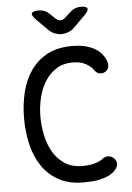

<svg xmlns="http://www.w3.org/2000/svg" viewBox="-62 -996 725 1052"><g transform="rotate(-5 300.0 -470.0)"><path d="M60 -367Q60 -443 76.5 -510.5Q93 -578 128.5 -629Q164 -680 220 -710Q276 -740 356 -740Q398 -740 429 -732Q460 -724 482 -711Q504 -698 518 -681Q532 -664 539 -646Q548 -622 543.5 -606.5Q539 -591 525 -583Q511 -575 494.5 -577.5Q478 -580 464 -600Q451 -619 423 -634.5Q395 -650 351 -650Q300 -650 262.5 -626.5Q225 -603 200 -564Q175 -525 162.5 -474Q150 -423 150 -367Q150 -319 160.5 -268Q171 -217 195 -175Q219 -133 259 -106.5Q299 -80 358 -80Q372 -80 387.5 -81.5Q403 -83 417.5 -86.5Q432 -90 445 -95.5Q458 -101 467 -108Q484 -122 502 -120.5Q520 -119 533 -106Q546 -93 546 -75Q546 -57 526 -37Q511 -22 491 -13Q471 -4 448 1.5Q425 7 401 8.5Q377 10 354 10Q274 10 218 -21Q162 -52 127 -104Q92 -156 76 -224Q60 -292 60 -367ZM192 -950Q209 -950 223.5 -944Q238 -938 250 -926L277 -900Q291 -886 306 -886Q321 -886 335 -900L364 -927Q376 -938 390 -944Q404 -950 421 -950Q454 -950 458.5 -938Q463 -926 440 -903L376 -839Q361 -824 341.5 -817Q322 -810 305 -810Q288 -810 269 -817Q250 -824 235 -839L172 -902Q148 -926 153 -938Q158 -950 192 -950Z"/></g></svg>

Font: Maple Mono
Style: Regular
Weight: 400
Monospace: yes
Designer: subframe7536
Version: Version 7.300